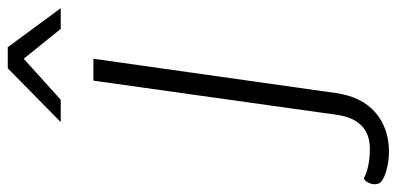

<svg xmlns="http://www.w3.org/2000/svg" viewBox="-410 -528 997 482"><g transform="rotate(-90 88.0 -286.5)"><path d="M-128 171Q-133 166 -133 156Q-133 147 -128 138.5Q-123 130 -118 129Q-90 144 -43 144Q-8 144 13.5 123.5Q35 103 41 63L127 -550H182L96 58Q87 123 47.5 157.5Q8 192 -52 192Q-74 192 -96.5 186Q-119 180 -128 171ZM158 -765H211L309 -632H257L182 -725L79 -632H23Z"/></g></svg>

Font: Krub Light
Style: Italic
Weight: 300
Italic angle: -8°
Designer: Ekaluck Peanpanawate
Foundry: Cadson Demak Co.,Ltd.
Version: Version 1.000; ttfautohint (v1.6)